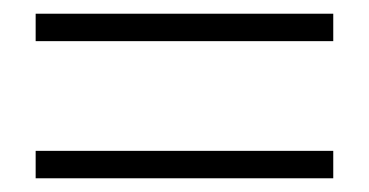

<svg xmlns="http://www.w3.org/2000/svg" viewBox="-20 -424 538 280"><path d="M32 -364V-404H466V-364ZM32 -164V-204H466V-164Z"/></svg>

Font: Nunito Sans 7pt Condensed ExtraLight
Style: Regular
Weight: 250
Width: 3
Designer: Vernon Adams
Foundry: Vernon Adams
Version: Version 3.101;gftools[0.9.27]